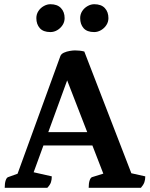

<svg xmlns="http://www.w3.org/2000/svg" viewBox="-20 -896 716 916"><path d="M2.5 0Q2.5 -21.9 7 -35.1Q11.5 -48.4 18.5 -50.9L88.8 -76.1L53.5 -38.8L267.8 -627.9Q271.7 -638.6 284.8 -644.6Q298 -650.6 312.8 -653Q327.6 -655.5 337.7 -655.5Q349.1 -655.5 360.1 -654.3Q371.1 -653.1 382.2 -650.2L617 -42.7L578.2 -75.8L673.1 -54.6Q673.1 -38.9 668.8 -26.6Q664.6 -14.3 652.3 0H403.1Q403.1 -21.9 407.6 -35.1Q412.1 -48.4 419.1 -50.9L489.8 -72.9L482.1 -43.9L281.2 -562.1L318.9 -563.2L128.5 -41.1L121.4 -78.5L227.1 -54.6Q227.1 -38.9 223.1 -26.6Q219.2 -14.3 205.7 0ZM164.5 -202 178.2 -265.7H426.7L442.5 -202ZM429.4 -743Q395 -743 378.7 -761.7Q362.5 -780.4 362.5 -809.5Q362.5 -828 372.2 -843Q381.9 -858 397.7 -866.9Q413.5 -875.9 429.4 -875.9Q463 -875.9 480.1 -857.5Q497.3 -839.1 497.3 -809.5Q497.3 -791.5 487.6 -776.5Q477.9 -761.4 462.1 -752.2Q446.4 -743 429.4 -743ZM220.4 -743Q186.4 -743 169.9 -761.7Q153.4 -780.4 153.4 -809.5Q153.4 -828 163.1 -843Q172.8 -858 188.6 -866.9Q204.4 -875.9 220.4 -875.9Q253.4 -875.9 270.8 -857.5Q288.3 -839.1 288.3 -809.5Q288.3 -791.5 278.6 -776.5Q268.9 -761.4 253.4 -752.2Q237.9 -743 220.4 -743Z"/></svg>

Font: Pitagon Serif
Style: Regular
Weight: 400
Designer: Travis Tran
Foundry: Pitagon
Version: Version 1.000;gftools[0.9.26]